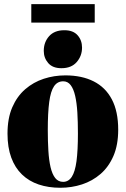

<svg xmlns="http://www.w3.org/2000/svg" viewBox="-20 -876 594 908"><path d="M15.5 -244Q15.5 -316.5 38 -368.5Q60.5 -420.5 99.2 -454Q138 -487.5 187 -503.5Q236 -519.5 289 -519.5Q367 -519.5 423 -491.2Q479 -463 509 -406Q539 -349 539 -262.5Q539 -190.5 516.5 -138.5Q494 -86.5 455.5 -53.2Q417 -20 368 -4Q319 12 265.5 12Q209 12 163 -3.5Q117 -19 84 -50.8Q51 -82.5 33.2 -130.8Q15.5 -179 15.5 -244ZM278.5 -16Q304 -16 319.5 -39.8Q335 -63.5 341.8 -114Q348.5 -164.5 348.5 -244.5Q348.5 -299 345.8 -344.2Q343 -389.5 335.5 -422.5Q328 -455.5 314.2 -473.5Q300.5 -491.5 279 -491.5Q251.5 -491.5 235.5 -468Q219.5 -444.5 212.8 -393.8Q206 -343 206 -261Q206 -207.5 208.8 -162.8Q211.5 -118 219.2 -85Q227 -52 241.2 -34Q255.5 -16 278.5 -16ZM270 -553.5Q229 -553.5 208 -577.8Q187 -602 187 -635.5Q187 -676.5 212.2 -704.8Q237.5 -733 284 -733H285Q326 -733 347 -709.2Q368 -685.5 368 -651Q368 -611.5 342.8 -582.5Q317.5 -553.5 271 -553.5ZM428 -856.5V-769H128V-856.5Z"/></svg>

Font: Merriweather 144pt Black
Style: Regular
Weight: 900
Version: Version 2.100